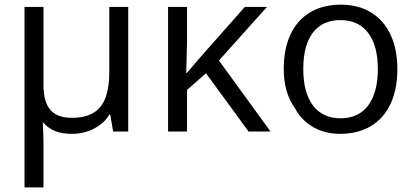

<svg xmlns="http://www.w3.org/2000/svg" viewBox="-20 -566 1784 826"><path d="M85.4 -536.1H167V-202.1Q167 -127.9 196.5 -93.5Q226.1 -59.1 289.1 -59.1Q353 -59.1 390.6 -86.4Q420.9 -108.4 435.5 -149.9Q450.2 -191.4 450.2 -254.9V-536.1H531.7V0H466.8L454.1 -73.2H450.2Q427.7 -34.7 384 -12.5Q340.3 9.8 288.6 9.8Q246.1 9.8 216.6 -2.4Q187 -14.6 164.1 -40.5Q167 19 167 48.8V240.2H85.4Z M703.1 -536.1H784.7V-391.6Q784.2 -346.2 781.2 -252H783.7L849.6 -328.6L1033.2 -536.1H1128.4L921.9 -305.7L1144 0H1049.3L866.2 -251L784.7 -179.2V0H703.1Z M1248.5 -101.1Q1200.7 -167.5 1200.7 -269Q1200.7 -356 1230 -418.2Q1259.3 -480.5 1314.7 -513.2Q1370.1 -545.9 1446.3 -545.9Q1521.5 -545.9 1576.2 -512.5Q1630.9 -479 1660.2 -416.5Q1689.5 -354 1689.5 -269Q1689.5 -182.1 1660.2 -119.4Q1630.9 -56.6 1575.4 -23.4Q1520 9.8 1443.4 9.8Q1378.4 9.8 1328.1 -18.8Q1277.8 -47.4 1248.5 -101.1ZM1605.5 -269Q1605.5 -370.1 1563.7 -424.8Q1522 -479.5 1444.3 -479.5Q1366.7 -479.5 1325.7 -425Q1284.7 -370.6 1284.7 -269Q1284.7 -168 1326.2 -112.5Q1367.7 -57.1 1445.3 -57.1Q1522.5 -57.1 1564 -112.5Q1605.5 -168 1605.5 -269Z"/></svg>

Font: Viking Open Sans
Style: Regular
Weight: 400
Foundry: Ascender Corporation
Version: Version 2.001